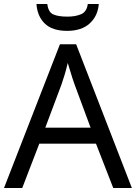

<svg xmlns="http://www.w3.org/2000/svg" viewBox="-20 -938 679 958"><path d="M545 0 459 -221H176L91 0H0L279 -717H360L638 0ZM352 -517Q349 -525 342 -546Q335 -567 328.5 -589.5Q322 -612 318 -624Q311 -593 302 -563.5Q293 -534 287 -517L206 -301H432ZM473 -918Q468 -858 427.5 -821Q387 -784 315 -784Q241 -784 203.5 -820.5Q166 -857 162 -918H216Q221 -877 246 -866Q271 -855 317 -855Q356 -855 384.5 -867Q413 -879 418 -918Z"/></svg>

Font: Noto Sans Gunjala Gondi Semibold
Style: Regular
Weight: 600
Designer: Ek Type
Foundry: Ek Type
Version: Version 1.004; ttfautohint (v1.8.4.7-5d5b)